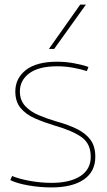

<svg xmlns="http://www.w3.org/2000/svg" viewBox="-20 -810 468 840"><path d="M25 -22 33 -40Q64 -27 111.5 -18.5Q159 -10 205 -10Q286 -10 331.5 -39.5Q377 -69 377 -124Q377 -181 337.5 -209.5Q298 -238 218 -261Q172 -275 133 -292Q94 -309 70.5 -337Q47 -365 47 -410Q47 -467 93 -503.5Q139 -540 230 -540Q268 -540 305 -533Q342 -526 367 -517L360 -499Q336 -507 301 -513.5Q266 -520 230 -520Q150 -520 108.5 -489.5Q67 -459 67 -410Q67 -372 89.5 -347Q112 -322 148.5 -306.5Q185 -291 226 -279Q280 -264 318 -245Q356 -226 376.5 -197.5Q397 -169 397 -124Q397 -59 346.5 -24.5Q296 10 205 10Q156 10 106 1.5Q56 -7 25 -22ZM194 -596 331 -790H356L217 -596Z"/></svg>

Font: Georama Thin
Style: Regular
Weight: 100
Designer: Jean-Baptiste Levee
Foundry: Production Type
Version: Version 1.000